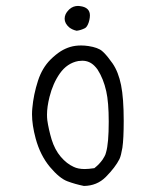

<svg xmlns="http://www.w3.org/2000/svg" viewBox="-20 -633 540 638"><path d="M278.8 -582Q278.8 -594.7 271 -602.5Q262.7 -610.8 245.1 -612.8Q242.2 -613.3 239.3 -613.3Q223.1 -613.3 210.9 -602.5L208 -599.6Q194.8 -586.4 194.8 -570.8Q194.8 -555.2 210 -542Q220.7 -533.7 234.9 -530.8Q249 -532.7 261.7 -539.1Q263.7 -540 266.4 -542.7Q269 -545.4 272 -551.5Q274.9 -557.6 276.9 -566.2Q278.8 -574.7 278.8 -582ZM261.7 -71.3Q239.3 -71.3 224.6 -78.6Q201.7 -88.9 181.9 -112.1Q162.1 -135.3 151.4 -169.9Q141.6 -203.1 137.2 -233.4Q136.2 -242.2 136.2 -252Q136.2 -277.8 144.5 -311Q155.8 -356 178.7 -388.7Q203.1 -423.3 240.2 -430.2Q247.1 -431.2 253.4 -431.2Q276.9 -431.2 293.9 -414.1Q299.3 -408.7 304.2 -401.9Q323.7 -371.6 333 -330.1Q341.3 -293.5 341.3 -228.5Q341.3 -157.2 332.5 -127Q330.6 -118.7 327.1 -113Q323.7 -107.4 320.8 -102.5Q309.6 -86.9 295.9 -76.2L293.5 -74.2Q273.9 -71.3 261.7 -71.3ZM391.1 -231.4Q391.1 -306.6 382.3 -350.3Q373.5 -394 354 -422.4Q337.9 -445.3 325.2 -458L319.3 -463.4Q305.7 -475.1 273.9 -480Q261.2 -481.9 249.5 -481.9Q230 -481.9 213.6 -477.1Q197.3 -472.2 182.1 -462.9Q164.6 -451.7 147.9 -435.1Q120.1 -407.2 106.4 -365.2Q91.3 -318.8 87.4 -273.4Q86.4 -264.6 86.4 -252.9Q86.4 -217.8 98.6 -172.4Q113.8 -116.7 146 -78.1Q177.7 -40.5 203.6 -30.8Q229.5 -21 258.8 -15.1Q302.2 -15.6 331.5 -44.9Q363.3 -77.1 377 -104.5Q382.3 -115.7 386.7 -142.1Q391.1 -171.9 391.1 -231.4Z"/></svg>

Font: NaikaiFont
Style: ExtraLight
Weight: 200
Version: Version 1.89